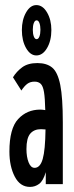

<svg xmlns="http://www.w3.org/2000/svg" viewBox="-20 -724 290 755"><path d="M98 11Q59 11 38 -29.5Q17 -70 17 -128Q17 -219 51.5 -256Q86 -293 138 -293Q147 -293 158 -291Q157 -338 153 -362Q149 -386 140 -394.5Q131 -403 116 -403Q99 -403 87.5 -394.5Q76 -386 64 -368L31 -420Q45 -443 67.5 -459.5Q90 -476 127 -476Q164 -476 185.5 -458Q207 -440 217 -390Q227 -340 227 -243V0H160V-47Q150 -13 134 -1Q118 11 98 11ZM84 -138Q84 -107 92.5 -85.5Q101 -64 116 -64Q138 -64 148 -99Q158 -134 159 -215Q151 -216 141 -216Q114 -216 99 -198.5Q84 -181 84 -138ZM123 -506Q99 -506 82.5 -535Q66 -564 66 -606Q66 -646 82.5 -675Q99 -704 123 -704Q148 -704 165 -675Q182 -646 182 -606Q182 -564 165 -535Q148 -506 123 -506ZM124 -570Q131 -570 135 -580.5Q139 -591 139 -607Q139 -623 135 -633.5Q131 -644 124 -644Q117 -644 113 -633.5Q109 -623 109 -607Q109 -591 113 -580.5Q117 -570 124 -570Z"/></svg>

Font: Inconsolata UltraCondensed Bold
Style: Regular
Weight: 700
Width: 1
Monospace: yes
Designer: Raph Levien, Cyreal, Brenton Simpson
Foundry: Raph Levien, Cyreal, Google
Version: Version 3.001; ttfautohint (v1.8.2.53-6de2)